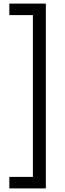

<svg xmlns="http://www.w3.org/2000/svg" viewBox="-20 -888 362 1068"><path d="M32 160V96H163V-804H32V-868H235V160Z"/></svg>

Font: EncodeSans
Style: Regular
Weight: 400
Designer: Pablo Impallari, Andres Torresi
Foundry: Pablo Impallari, Andres Torresi
Version: Version 1.000; ttfautohint (v1.4.1)